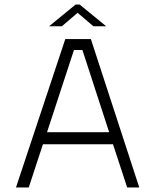

<svg xmlns="http://www.w3.org/2000/svg" viewBox="-20 -821 680 841"><path d="M590 0 378 -650H266L50 0H106L168 -189H475L537 0ZM186 -242 304 -602H341L458 -242ZM195 -706H251L320 -765L389 -706H445L329 -801H311Z"/></svg>

Font: Grotesk 01 Extrafine
Style: Bold
Weight: 400
Designer: Frank Adebiaye, contributions by Jérémy Landes, Ariel Martín Pérez
Foundry: Velvetyne Type Foundry
Version: Version 3.000;Glyphs 3.1.2 (3150)